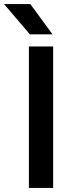

<svg xmlns="http://www.w3.org/2000/svg" viewBox="-68 -930 358 950"><path d="M75 -700H195V0H75ZM-48 -910H82L192 -760H80Z"/></svg>

Font: Retni Sans
Style: Bold
Weight: 700
Designer: Vitaly Kuzmin
Foundry: ParaType Ltd.
Version: Version 1.00;March 2, 2019;FontCreator 11.5.0.2425 64-bit; t